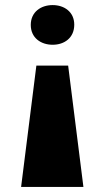

<svg xmlns="http://www.w3.org/2000/svg" viewBox="-20 -535 401 755"><path d="M123 -277 63 200H308L248 -277ZM187 -515C141 -515 101 -488 101 -437C101 -386 141 -359 187 -359C233 -359 272 -386 272 -438C272 -488 233 -515 187 -515Z"/></svg>

Font: Sprat
Style: Bold
Weight: 700
Designer: Ethan Nakache
Foundry: Collletttivo
Version: Version 2.000;Glyphs 3.2 (3217)